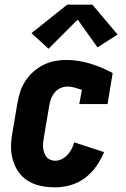

<svg xmlns="http://www.w3.org/2000/svg" viewBox="-20 -795 540 823"><path d="M217 8Q194 8 171.5 5Q149 2 129 -5.5Q109 -13 91.5 -25.5Q74 -38 61.5 -55Q49 -72 41 -92Q33 -112 29.5 -134Q26 -156 27.5 -179Q29 -202 33 -225L55 -355Q59 -379 67 -403Q75 -427 89.5 -449Q104 -471 124 -488.5Q144 -506 167.5 -517.5Q191 -529 215.5 -533.5Q240 -538 265 -538Q293 -538 319 -533.5Q345 -529 369.5 -521.5Q394 -514 417.5 -504Q441 -494 463 -482L441 -349H320L331 -410Q316 -415 300 -419.5Q284 -424 268 -424Q253 -424 237.5 -416.5Q222 -409 212 -395.5Q202 -382 197 -366.5Q192 -351 190 -336L168 -206Q166 -195 165 -184Q164 -173 165 -162Q166 -151 169.5 -140.5Q173 -130 179.5 -122Q186 -114 196 -110Q206 -106 217 -106Q231 -106 245 -113Q259 -120 269.5 -131.5Q280 -143 287 -156.5Q294 -170 298 -185L426 -143Q413 -111 392.5 -82Q372 -53 344 -32Q316 -11 282.5 -1.5Q249 8 217 8ZM188 -586 115 -653 268 -775H376L484 -647L398 -592L313 -711Z"/></svg>

Font: Iosevka Slab Heavy
Style: Italic
Weight: 900
Italic angle: -9°
Monospace: yes
Designer: Belleve Invis
Foundry: Belleve Invis
Version: Version 11.1.0; ttfautohint (v1.8.3)